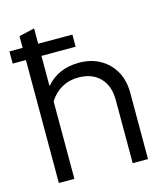

<svg xmlns="http://www.w3.org/2000/svg" viewBox="-108 -800 765 884"><g transform="rotate(-15 274.5 -358.5)"><path d="M63 0V-586H0V-644H63V-700L137 -717V-644H300V-586H137V-442Q196 -511 295 -511Q352 -511 395.5 -486.5Q439 -462 463.5 -418.5Q488 -375 488 -317V0H415V-302Q415 -369 377.5 -407.5Q340 -446 275 -446Q230 -446 195 -426Q160 -406 137 -369V0Z"/></g></svg>

Font: Red Hat Display Variable
Style: Regular
Weight: 400
Designer: Pentagram, MCKL
Foundry: Pentagram, MCKL
Version: Version 1.021